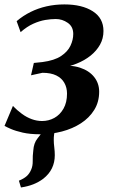

<svg xmlns="http://www.w3.org/2000/svg" viewBox="-24 -582 508 848"><path d="M68.5 246 59.5 216Q81.5 207 94 195.8Q106.5 184.5 113.5 167.5Q121 151 120.5 128.8Q120 106.5 123 83Q125 50 141.8 29.2Q158.5 8.5 171 -8.5L242 -49Q226 -29.5 219.5 -8.5Q213 12.5 213.5 37.5Q213.5 51.5 215.8 69.2Q218 87 218 103.5Q218 135 205.5 161Q193 187 167 207.5Q147 222.5 123 232Q99 241.5 68.5 246ZM152.5 11Q109 11 76.8 3.8Q44.5 -3.5 24 -12.5Q3.5 -21.5 -4 -26L33 -114Q52 -94.5 72.8 -79.2Q93.5 -64 116 -55.8Q138.5 -47.5 162 -47.5Q191 -47.5 216 -61.2Q241 -75 256.5 -102.2Q272 -129.5 272 -168.5Q272 -195 260.2 -216Q248.5 -237 224.5 -248.8Q200.5 -260.5 163.5 -260.5L113 -249.5L125.5 -304L164 -308Q216.5 -315 245.8 -334.5Q275 -354 287.2 -380Q299.5 -406 299.5 -432Q299.5 -464.5 275.2 -481.2Q251 -498 222.5 -498Q201 -498 175.8 -493.8Q150.5 -489.5 123 -477.2Q95.5 -465 67 -440L49.5 -488.5Q77.5 -512.5 110.8 -529Q144 -545.5 181.5 -554Q219 -562.5 260.5 -562.5Q338.5 -562.5 385.8 -532.2Q433 -502 433 -445Q433 -412 417.8 -384.8Q402.5 -357.5 376 -336.2Q349.5 -315 314.5 -301Q279.5 -287 241 -281.5L234 -289Q288.5 -296.5 329 -283.2Q369.5 -270 391.8 -242Q414 -214 414 -177Q414 -131.5 392.2 -96.5Q370.5 -61.5 333.5 -37.5Q296.5 -13.5 249.5 -1.2Q202.5 11 152.5 11Z"/></svg>

Font: Merriweather 28pt SemiBold
Style: Italic
Weight: 600
Italic angle: -7.8°
Version: Version 2.101